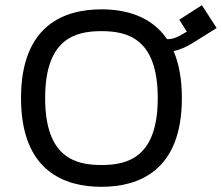

<svg xmlns="http://www.w3.org/2000/svg" viewBox="-20 -712 855 740"><path d="M815 -604 758 -692 671 -636 700 -590C668 -571 651 -561 624 -561C562 -652 461 -676 371 -676C230 -676 61 -617 61 -334C61 -51 230 8 371 8C512 8 681 -51 681 -334C681 -409 669 -469 649 -515C673 -520 700 -531 732 -552C775 -579 815 -604 815 -604ZM371 -76C270 -76 154 -105 154 -334C154 -563 270 -592 371 -592C472 -592 588 -563 588 -334C588 -105 472 -76 371 -76Z"/></svg>

Font: Maven Pro
Style: Medium
Weight: 500
Designer: Joe Prince
Foundry: Joe Prince
Version: Version 1.003